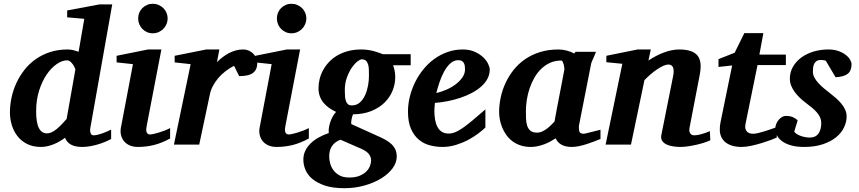

<svg xmlns="http://www.w3.org/2000/svg" viewBox="-20 -760 4516 1009"><path d="M376 -394Q376.5 -396 373 -403.8Q369.6 -411.6 363.8 -420.4Q357.9 -429.2 349.9 -436Q341.8 -442.9 333 -442.9Q306.6 -442.9 278.1 -423.3Q249.5 -403.8 225.3 -368.4Q201.2 -333 185.5 -283.7Q169.9 -234.4 169.9 -174.8Q169.9 -114.3 184.6 -86.7Q199.2 -59.1 227.1 -59.1Q239.7 -59.1 252.7 -65.4Q265.6 -71.8 278.6 -82.5Q291.5 -93.3 304.4 -106.7Q317.4 -120.1 330.1 -134.8ZM455.1 -89.8Q452.6 -77.6 453.9 -69.6Q455.1 -61.5 457.8 -56.9Q460.4 -52.2 464.4 -50.5Q468.3 -48.8 471.2 -48.8Q481.4 -48.8 494.1 -52Q506.8 -55.2 519.8 -59.8Q532.7 -64.5 544.2 -69.6Q555.7 -74.7 564 -79.1V-29.8Q551.3 -22.5 533.2 -14.9Q515.1 -7.3 494.6 -1.2Q474.1 4.9 452.9 8.5Q431.6 12.2 412.1 12.2Q374 12.2 352.1 -0.5Q330.1 -13.2 321.8 -36.1Q308.6 -25.9 293.2 -17.1Q277.8 -8.3 261.5 -1.7Q245.1 4.9 228.5 8.5Q211.9 12.2 195.8 12.2Q152.3 12.2 121.3 -3.9Q90.3 -20 70.6 -46.1Q50.8 -72.3 41.5 -104.5Q32.2 -136.7 32.2 -168.9Q32.2 -207 40.5 -246.6Q48.8 -286.1 65.7 -322.8Q82.5 -359.4 107.7 -391.8Q132.8 -424.3 166.5 -448.2Q200.2 -472.2 242.4 -486.1Q284.7 -500 335 -500Q353.5 -500 368.4 -495.6Q383.3 -491.2 393.1 -487.8L422.9 -661.1L333 -668.9V-705.1L502 -736.8H569.8Z M874 -32.2Q829.1 -7.8 788.6 2.2Q748 12.2 705.1 12.2Q677.7 12.2 658.9 2.9Q640.1 -6.3 629.4 -21Q618.7 -35.6 615.2 -54Q611.8 -72.3 615.7 -90.8L678.7 -422.9L592.8 -432.1V-466.8L757.8 -500H828.1L751 -99.1Q749 -90.3 748.5 -82Q748 -73.7 749.8 -67.4Q751.5 -61 756.3 -57.1Q761.2 -53.2 770 -53.2Q773.9 -53.2 785.4 -55.7Q796.9 -58.1 812 -62.5Q827.1 -66.9 843.5 -73.2Q859.9 -79.6 874 -86.9ZM860.8 -663.1Q860.8 -647 854.7 -632.8Q848.6 -618.7 837.9 -607.9Q827.1 -597.2 813 -591.1Q798.8 -585 782.7 -585Q766.6 -585 752.7 -591.1Q738.8 -597.2 728.3 -607.9Q717.8 -618.7 711.9 -632.8Q706.1 -647 706.1 -663.1Q706.1 -679.2 711.9 -693.4Q717.8 -707.5 728.3 -717.8Q738.8 -728 752.7 -734.1Q766.6 -740.2 782.7 -740.2Q798.8 -740.2 813 -734.1Q827.1 -728 837.9 -717.8Q848.6 -707.5 854.7 -693.4Q860.8 -679.2 860.8 -663.1Z M1332 -429.2Q1332 -394.5 1310.1 -377.2Q1288.1 -359.9 1236.8 -359.9L1210 -414.1Q1186.5 -402.3 1165.3 -386Q1144 -369.6 1127.4 -350.1Q1110.8 -330.6 1099.1 -308.6Q1087.4 -286.6 1083 -264.2L1026.9 0H894L981.9 -422.9L897.9 -432.1V-466.8L1064 -500H1132.8L1120.1 -433.1Q1133.3 -446.8 1149.2 -459Q1165 -471.2 1182.6 -480.5Q1200.2 -489.7 1218.8 -494.9Q1237.3 -500 1255.9 -500Q1275.4 -500 1289.8 -492.9Q1304.2 -485.8 1313.5 -475.3Q1322.8 -464.8 1327.4 -452.4Q1332 -439.9 1332 -429.2Z M1603 -32.2Q1558.1 -7.8 1517.6 2.2Q1477.1 12.2 1434.1 12.2Q1406.7 12.2 1387.9 2.9Q1369.1 -6.3 1358.4 -21Q1347.7 -35.6 1344.2 -54Q1340.8 -72.3 1344.7 -90.8L1407.7 -422.9L1321.8 -432.1V-466.8L1486.8 -500H1557.1L1480 -99.1Q1478 -90.3 1477.5 -82Q1477.1 -73.7 1478.8 -67.4Q1480.5 -61 1485.4 -57.1Q1490.2 -53.2 1499 -53.2Q1502.9 -53.2 1514.4 -55.7Q1525.9 -58.1 1541 -62.5Q1556.2 -66.9 1572.5 -73.2Q1588.9 -79.6 1603 -86.9ZM1589.8 -663.1Q1589.8 -647 1583.7 -632.8Q1577.6 -618.7 1566.9 -607.9Q1556.2 -597.2 1542 -591.1Q1527.8 -585 1511.7 -585Q1495.6 -585 1481.7 -591.1Q1467.8 -597.2 1457.3 -607.9Q1446.8 -618.7 1440.9 -632.8Q1435.1 -647 1435.1 -663.1Q1435.1 -679.2 1440.9 -693.4Q1446.8 -707.5 1457.3 -717.8Q1467.8 -728 1481.7 -734.1Q1495.6 -740.2 1511.7 -740.2Q1527.8 -740.2 1542 -734.1Q1556.2 -728 1566.9 -717.8Q1577.6 -707.5 1583.7 -693.4Q1589.8 -679.2 1589.8 -663.1Z M1930.2 83Q1930.2 65.9 1919.4 50.8Q1908.7 35.6 1880.9 22.9L1769 -25.9Q1752.4 -19.5 1741.2 -10.3Q1730 -1 1722.9 10.5Q1715.8 22 1712.9 35.2Q1710 48.3 1710 62Q1710 78.1 1714.8 97.4Q1719.7 116.7 1731.7 133.5Q1743.7 150.4 1763.9 161.6Q1784.2 172.9 1814.9 172.9Q1849.1 172.9 1871.3 163.1Q1893.6 153.3 1906.7 139.4Q1919.9 125.5 1925 110.1Q1930.2 94.7 1930.2 83ZM1918.9 -359.9Q1918.9 -377.4 1918.5 -393.6Q1918 -409.7 1914.3 -421.9Q1910.6 -434.1 1902.8 -441.2Q1895 -448.2 1880.9 -448.2Q1872.6 -448.2 1857.7 -436.5Q1842.8 -424.8 1828.1 -403.3Q1813.5 -381.8 1802.7 -351.8Q1792 -321.8 1792 -285.2Q1792 -267.6 1793.2 -253.2Q1794.4 -238.8 1798.1 -228.3Q1801.8 -217.8 1809.1 -211.9Q1816.4 -206.1 1829.1 -206.1Q1854 -206.1 1871.1 -221.4Q1888.2 -236.8 1898.7 -260Q1909.2 -283.2 1914.1 -310.1Q1918.9 -336.9 1918.9 -359.9ZM2045.9 -417Q2050.3 -405.8 2053.7 -389.4Q2057.1 -373 2057.1 -355Q2057.1 -317.9 2042.7 -282.7Q2028.3 -247.6 2000.2 -220.2Q1972.2 -192.9 1930.7 -176.3Q1889.2 -159.7 1835 -159.2Q1829.6 -145 1827.1 -130.6Q1824.7 -116.2 1826.2 -107.9L1959 -47.9Q1982.9 -37.6 2002.4 -27.1Q2022 -16.6 2035.9 -3.9Q2049.8 8.8 2057.4 24.9Q2064.9 41 2064.9 63Q2064.9 94.7 2043 124.5Q2021 154.3 1983.4 177.5Q1945.8 200.7 1895.8 214.8Q1845.7 229 1789.1 229Q1729.5 229 1688.7 215.6Q1647.9 202.1 1622.3 180.9Q1596.7 159.7 1585.4 132.8Q1574.2 106 1574.2 79.1Q1574.2 53.7 1584.5 32.2Q1594.7 10.7 1612.8 -6.8Q1630.9 -24.4 1655.3 -37.8Q1679.7 -51.3 1708 -61Q1706.1 -72.8 1708.3 -87.6Q1710.4 -102.5 1715.6 -117.9Q1720.7 -133.3 1728.5 -147.5Q1736.3 -161.6 1746.1 -171.9Q1726.1 -181.2 1709.2 -193.1Q1692.4 -205.1 1679.9 -220.2Q1667.5 -235.4 1660.6 -254.4Q1653.8 -273.4 1653.8 -296.9Q1653.8 -320.3 1659.7 -344.5Q1665.5 -368.7 1677.7 -391.1Q1689.9 -413.6 1708.3 -433.3Q1726.6 -453.1 1751.7 -468Q1776.9 -482.9 1808.6 -491.5Q1840.3 -500 1878.9 -500Q1897.9 -500 1915.3 -497.3Q1932.6 -494.6 1947.3 -490.5Q1961.9 -486.3 1973.4 -482.2Q1984.9 -478 1992.2 -475.1H2138.2V-417Z M2423.8 -396Q2423.8 -404.8 2422.6 -413.3Q2421.4 -421.9 2417.7 -428.7Q2414.1 -435.5 2407 -439.7Q2399.9 -443.8 2388.7 -443.8Q2365.2 -443.8 2346.9 -427.2Q2328.6 -410.6 2314.5 -385Q2300.3 -359.4 2290 -328.9Q2279.8 -298.3 2272.9 -271Q2298.8 -276.9 2325.7 -288.6Q2352.5 -300.3 2374.3 -316.7Q2396 -333 2409.9 -353Q2423.8 -373 2423.8 -396ZM2553.7 -395Q2553.7 -368.7 2541.7 -346.2Q2529.8 -323.7 2508.8 -305.2Q2487.8 -286.6 2459.7 -271.7Q2431.6 -256.8 2399.7 -246.1Q2367.7 -235.4 2333.3 -228.5Q2298.8 -221.7 2265.6 -219.2Q2264.6 -210 2263.7 -198.2Q2262.7 -186.5 2262.7 -178.2Q2262.7 -152.3 2266.6 -130.4Q2270.5 -108.4 2279.3 -92.3Q2288.1 -76.2 2302.5 -67.1Q2316.9 -58.1 2337.9 -58.1Q2354 -58.1 2370.6 -64.5Q2387.2 -70.8 2409.2 -85.7Q2431.2 -100.6 2460.4 -125Q2489.7 -149.4 2530.8 -185.1V-89.8Q2516.1 -75.7 2492.7 -57.9Q2469.2 -40 2439.5 -24.4Q2409.7 -8.8 2375.5 1.7Q2341.3 12.2 2304.7 12.2Q2272 12.2 2239.7 3.9Q2207.5 -4.4 2181.9 -25.4Q2156.2 -46.4 2140.1 -82.3Q2124 -118.2 2124 -173.8Q2124 -211.9 2133.5 -251Q2143.1 -290 2160.6 -326.2Q2178.2 -362.3 2203.6 -394Q2229 -425.8 2261 -449.2Q2293 -472.7 2331.1 -486.3Q2369.1 -500 2411.6 -500Q2448.2 -500 2475.1 -487.8Q2502 -475.6 2519.5 -458.7Q2537.1 -441.9 2545.4 -424.1Q2553.7 -406.2 2553.7 -395Z M2945.8 -394Q2946.3 -396 2945.6 -403.8Q2944.8 -411.6 2942.6 -420.2Q2940.4 -428.7 2937.3 -435.3Q2934.1 -441.9 2929.7 -441.9Q2897.5 -441.9 2871.3 -430.2Q2845.2 -418.5 2824.5 -398.4Q2803.7 -378.4 2788.6 -352.1Q2773.4 -325.7 2763.4 -296.1Q2753.4 -266.6 2748.5 -235.8Q2743.7 -205.1 2743.7 -176.8Q2743.7 -156.7 2744.4 -136.7Q2745.1 -116.7 2750.2 -100.1Q2755.4 -83.5 2767.3 -73.2Q2779.3 -63 2801.8 -63Q2817.9 -63 2832.3 -70.3Q2846.7 -77.6 2858.6 -87.2Q2870.6 -96.7 2879.6 -106.4Q2888.7 -116.2 2894 -121.1Q2897.5 -141.1 2899.7 -152.1Q2901.9 -163.1 2903.6 -173.1Q2905.3 -183.1 2907.7 -195.8Q2910.2 -208.5 2914.8 -232.2Q2919.4 -255.9 2926.8 -294.2Q2934.1 -332.5 2945.8 -394ZM3135.7 -29.8Q3118.7 -22.9 3099.9 -15.6Q3081.1 -8.3 3061.5 -2.2Q3042 3.9 3022.5 8.1Q3002.9 12.2 2983.9 12.2Q2952.1 12.2 2930.9 0.5Q2909.7 -11.2 2899.9 -33.2Q2886.7 -24.4 2871.6 -16.1Q2856.4 -7.8 2839.8 -1.7Q2823.2 4.4 2805.7 8.3Q2788.1 12.2 2770 12.2Q2739.3 12.2 2714.8 3.9Q2690.4 -4.4 2671.9 -18.6Q2653.3 -32.7 2640.4 -51.3Q2627.4 -69.8 2619.1 -90.1Q2610.8 -110.4 2606.9 -131.3Q2603 -152.3 2603 -170.9Q2603 -208 2611.1 -246.8Q2619.1 -285.6 2636 -322.3Q2652.8 -358.9 2678.2 -391.4Q2703.6 -423.8 2738.3 -448Q2772.9 -472.2 2817.1 -486.1Q2861.3 -500 2915 -500Q2937 -500 2958.7 -494.1Q2980.5 -488.3 2997.6 -479L3004.9 -487.8H3111.8Q3109.4 -480.5 3105.5 -471.2Q3101.6 -461.9 3097.7 -453.1Q3093.8 -444.3 3090.6 -437.3Q3087.4 -430.2 3086.9 -426.8L3022 -97.2Q3022 -85.9 3022.7 -78.1Q3023.4 -70.3 3026.4 -65.7Q3029.3 -61 3034.7 -59.1Q3040 -57.1 3048.8 -57.1Q3050.8 -57.1 3063.2 -60.1Q3075.7 -63 3090.6 -66.9Q3105.5 -70.8 3118.7 -74Q3131.8 -77.1 3135.7 -78.1Z M3712.9 -22.9Q3699.7 -16.6 3680.2 -10.3Q3660.6 -3.9 3638.9 1Q3617.2 5.9 3595.5 9Q3573.7 12.2 3556.6 12.2Q3540 12.2 3520.8 9.8Q3501.5 7.3 3485.6 0.5Q3469.7 -6.3 3460.7 -18.6Q3451.7 -30.8 3455.6 -50.8L3516.6 -356Q3520.5 -374 3520.3 -386.5Q3520 -398.9 3516.4 -406.7Q3512.7 -414.6 3506.6 -417.7Q3500.5 -420.9 3492.7 -420.9Q3481 -420.9 3465.8 -414.1Q3450.7 -407.2 3433.8 -396Q3417 -384.8 3399.7 -369.9Q3382.3 -355 3366.7 -338.9L3295.9 0H3162.6L3250.5 -424.8L3166.5 -433.1V-466.8L3330.6 -500H3399.9L3387.7 -441.9Q3405.8 -454.1 3426 -464.8Q3446.3 -475.6 3467 -483.4Q3487.8 -491.2 3508.5 -495.6Q3529.3 -500 3548.8 -500Q3585.9 -500 3610.1 -491.5Q3634.3 -482.9 3646.7 -466.3Q3659.2 -449.7 3661.4 -425.3Q3663.6 -400.9 3657.7 -369.1L3603.5 -87.9Q3601.1 -75.7 3603.3 -68.1Q3605.5 -60.5 3609.6 -56.2Q3613.8 -51.8 3618.7 -50.3Q3623.5 -48.8 3627.4 -48.8Q3643.1 -48.8 3665.5 -54.9Q3688 -61 3710.4 -70.8Z M3960.9 -418 3897.9 -108.9Q3892.6 -85.4 3903.1 -71.3Q3913.6 -57.1 3937 -57.1Q3948.7 -57.1 3965.1 -61Q3981.4 -64.9 3999 -70.3Q4016.6 -75.7 4033.2 -81.8Q4049.8 -87.9 4062 -91.8V-37.1Q4053.7 -33.2 4032.7 -25.1Q4011.7 -17.1 3984.9 -8.8Q3958 -0.5 3929.2 5.9Q3900.4 12.2 3877 12.2Q3848.1 12.2 3826.7 5.4Q3805.2 -1.5 3791 -13.4Q3776.9 -25.4 3769.8 -42Q3762.7 -58.6 3762.7 -78.1Q3762.7 -87.9 3763.4 -97.7Q3764.2 -107.4 3766.6 -118.2L3827.6 -416L3755.9 -408.2V-449.2L3840.8 -482.9L3891.6 -585.9H3991.7L3970.7 -473.1H4109.9V-418Z M4455.1 -422.9Q4455.1 -389.2 4436 -373Q4417 -356.9 4371.1 -354L4319.8 -440.9Q4316.4 -441.9 4312.5 -442.9Q4309.1 -443.8 4304.2 -444.3Q4299.3 -444.8 4293.9 -444.8Q4278.8 -444.8 4270.5 -438.7Q4262.2 -432.6 4258.1 -423.3Q4253.9 -414.1 4252.9 -403.1Q4252 -392.1 4252 -382.8Q4252 -367.2 4259.8 -352.5Q4267.6 -337.9 4280.3 -324Q4293 -310.1 4308.8 -296.6Q4324.7 -283.2 4340.8 -271Q4357.9 -257.8 4373.8 -243.9Q4389.6 -230 4402.1 -214.6Q4414.6 -199.2 4421.9 -182.6Q4429.2 -166 4429.2 -147.9Q4429.2 -119.1 4415.5 -90.3Q4401.9 -61.5 4374 -38.8Q4346.2 -16.1 4304.2 -2Q4262.2 12.2 4206.1 12.2Q4166.5 12.2 4137.9 4.2Q4109.4 -3.9 4090.8 -17.3Q4072.3 -30.8 4063.2 -47.9Q4054.2 -64.9 4054.2 -83Q4054.2 -96.2 4059.1 -108.4Q4064 -120.6 4072 -130.1Q4080.1 -139.6 4089.8 -145.3Q4099.6 -150.9 4109.9 -150.9Q4131.8 -150.9 4147 -144.3Q4162.1 -137.7 4171.9 -127L4153.8 -67.9Q4159.2 -60.5 4168.9 -54.7Q4178.7 -48.8 4190.2 -44.9Q4201.7 -41 4213.6 -39.1Q4225.6 -37.1 4235.8 -37.1Q4266.1 -37.1 4281 -57.9Q4295.9 -78.6 4295.9 -113.8Q4295.9 -128.9 4290 -142.3Q4284.2 -155.8 4273.4 -168.5Q4262.7 -181.2 4247.6 -193.6Q4232.4 -206.1 4213.9 -220.2Q4198.2 -231.9 4183.3 -246.1Q4168.5 -260.3 4156.7 -276.1Q4145 -292 4137.9 -309.6Q4130.9 -327.1 4130.9 -346.2Q4130.9 -381.3 4147.5 -409.7Q4164.1 -438 4191.9 -458.3Q4219.7 -478.5 4256.3 -489.3Q4293 -500 4333 -500Q4364.3 -500 4387.2 -491.5Q4410.2 -482.9 4425.3 -470.9Q4440.4 -459 4447.8 -445.6Q4455.1 -432.1 4455.1 -422.9Z"/></svg>

Font: Charis SIL Viet
Style: Bold Italic
Weight: 700
Italic angle: -11°
Foundry: SIL International
Version: Version 5.000